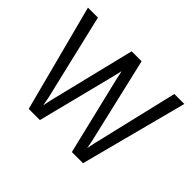

<svg xmlns="http://www.w3.org/2000/svg" viewBox="-150 -986 1240 1240"><g transform="rotate(45 470.0 -366.5)"><path d="M30 -733 222 0H324L461 -541L474 -597L486 -541L616 0H718L910 -733H819L679 -141L668 -88L658 -141L520 -733H429L284 -141L272 -82L261 -141L121 -733Z"/></g></svg>

Font: Kreadon Medium
Style: Regular
Weight: 500
Designer: kohakuno
Foundry: StudioGnu
Version: Version 1.000;Glyphs 3.1.2 (3151)